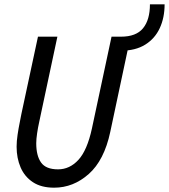

<svg xmlns="http://www.w3.org/2000/svg" viewBox="-20 -860 783 890"><path d="M57 -180Q57 -205 61.5 -235.5Q66 -266 71.5 -292.5Q77 -319 79 -331L156 -690H246L169 -329Q167 -318 161.5 -293.5Q156 -269 152 -242Q148 -215 148 -196Q148 -138 170.5 -106.5Q193 -75 249 -75Q303 -75 343.5 -119Q384 -163 406 -264L497 -690H585L491 -248Q463 -117 391.5 -53.5Q320 10 231 10Q171 10 132.5 -15.5Q94 -41 75.5 -84Q57 -127 57 -180ZM541 -690Q611 -690 643 -729Q675 -768 675 -840H743Q743 -778 720.5 -729.5Q698 -681 653 -653Q608 -625 541 -625Z"/></svg>

Font: Radio Canada Condensed
Style: Italic
Weight: 400
Width: 3
Italic angle: -12°
Designer: Charles Daoud, Etienne Aubert Bonn, Alexandre Saumier Demers, Jacques Le Bailly
Foundry: Radio-Canada
Version: Version 2.104; ttfautohint (v1.8.4.7-5d5b);gftools[0.9.28.de